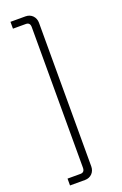

<svg xmlns="http://www.w3.org/2000/svg" viewBox="-195 -860 740 1160"><g transform="rotate(-20 175.0 -280.0)"><path d="M200 -742C200 -778 174 -806 137 -806H40V-762H123C141 -762 150 -752 150 -732V172C150 192 141 202 123 202H40V246H137C174 246 200 218 200 182Z"/></g></svg>

Font: Space Text Light
Style: Regular
Weight: 300
Designer: Florian Karsten (Space Text), Colophon Foundry (Space Mono)
Foundry: Florian Karsten
Version: Version 1.003;PS 001.003;hotconv 1.0.88;makeotf.lib2.5.64775